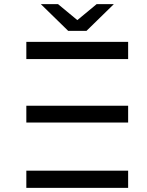

<svg xmlns="http://www.w3.org/2000/svg" viewBox="-20 -906 710 926"><path d="M107 0H598V-83H107ZM598 -315V-396H107V-315ZM598 -621V-704H107V-621ZM529 -886H446L353 -809L260 -886H177L309 -757H397Z"/></svg>

Font: Montserrat-Alt1 Med
Style: Regular
Weight: 500
Designer: Differentunic
Foundry: Differentunic
Version: Version 7.222